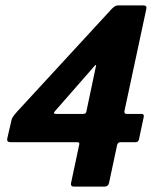

<svg xmlns="http://www.w3.org/2000/svg" viewBox="-20 -693 578 713"><path d="M255 0Q241 0 244 -14L274 -155Q277 -165 267 -165H19Q4 -165 7 -179L23 -248Q25 -256 32.5 -265.5Q40 -275 44 -279L395 -660Q403 -668 408 -670.5Q413 -673 420 -673H511Q520 -673 522.5 -669.5Q525 -666 523 -658L442 -280Q441 -270 450 -270H506Q515 -270 514 -260L496 -175Q493 -165 484 -165H428Q418 -165 415 -155L385 -14Q382 0 368 0ZM188 -270H289Q300 -270 301 -280L336 -446Q338 -451 336 -451.5Q334 -452 331 -448L184 -280Q175 -270 188 -270Z"/></svg>

Font: Glory ExtraBold
Style: Italic
Weight: 800
Italic angle: -12°
Version: Version 1.011